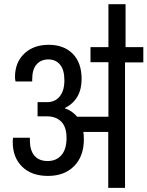

<svg xmlns="http://www.w3.org/2000/svg" viewBox="-20 -909 714 930"><path d="M674.2 -606.9H585.6V0.9H504.3V-269.8H383.6Q386.2 -258 386.2 -234.1Q386.2 -152.5 339.3 -104.7Q292.4 -56.9 212.4 -56.9Q132.5 -56.9 87.1 -101.7Q41.7 -146.4 41.7 -220.7Q41.7 -233.3 43.4 -242H124.7V-229.4Q124.7 -180.7 146.8 -154.9Q169 -129 210.9 -129Q252.8 -129 277.6 -157.7Q302.3 -186.4 302.3 -240Q302.3 -293.7 276.9 -319.5Q251.5 -345.4 208.1 -345.4H162V-414.4H209.8Q246.7 -414.4 269.3 -442Q291.9 -469.6 291.9 -520Q291.9 -570.4 270.9 -595.8Q249.8 -621.2 214.2 -621.2Q178.5 -621.2 157.3 -597.1Q136 -573 136 -524.8V-514.3H55.2Q52.6 -527.4 52.6 -535.6Q52.6 -606.4 97.5 -649.2Q142.5 -692 215.9 -692Q289.3 -692 332.3 -648.6Q375.3 -605.1 375.3 -526.5Q375.3 -427.5 295.4 -386.2V-383.6Q328.4 -373.2 354 -343.6H505.2V-607.7H418.3V-680.7H505.2V-888.8H588.2V-680.7H674.2Z"/></svg>

Font: Puralecka Narrow
Style: Regular
Weight: 400
Designer: Hector Gatti, Marcela Romero, Pablo Cosgaya and Nicolas Silva
Version: Version 1.004;PS 001.004;hotconv 1.0.70;makeotf.lib2.5.58329